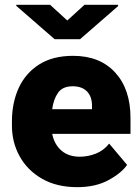

<svg xmlns="http://www.w3.org/2000/svg" viewBox="-20 -771 585 801"><path d="M302.2 9.8Q216.3 9.8 155.3 -25.4Q94.2 -60.5 62 -118.9Q29.8 -177.2 29.8 -246.6V-265.1Q29.8 -342.3 58.1 -404.1Q86.4 -465.8 143.3 -502Q200.2 -538.1 284.7 -538.1Q397 -538.1 460.7 -468.3Q524.4 -398.4 524.4 -279.3V-212.4H197.8Q206.5 -168.5 236.3 -142.8Q266.1 -117.2 313 -117.2Q346.7 -117.2 379.4 -129.9Q412.1 -142.6 435.5 -171.9L510.3 -83Q485.8 -48.3 432.1 -19.3Q378.4 9.8 302.2 9.8ZM283.2 -411.1Q241.2 -411.1 222.2 -384Q203.1 -356.9 197.8 -315.4H363.8V-328.1Q364.3 -367.2 343.3 -389.2Q322.3 -411.1 283.2 -411.1ZM189 -751 260.7 -685.5 332.5 -751H472.7V-745.6L314 -607.4H208L47.9 -746.6V-751Z"/></svg>

Font: Vazirmatn RD UI FD Black
Style: Regular
Weight: 900
Designer: Saber Rastikerdar
Foundry: Saber Rastikerdar
Version: Version 33.003